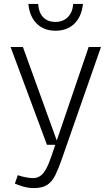

<svg xmlns="http://www.w3.org/2000/svg" viewBox="-20 -740 566 981"><path d="M71 155Q90 162 112.5 166Q135 170 148 170Q169 170 185 159.5Q201 149 215 124Q229 99 243 57L433 -500H496L294 78Q278 124 262 156Q246 188 221.5 204.5Q197 221 153 221Q137 221 122 218.5Q107 216 91 211Q75 206 56 198ZM34 -500H97L278 0H220ZM175 -720Q178 -675 201 -651.5Q224 -628 263 -628Q302 -628 326.5 -652.5Q351 -677 354 -720H404Q397 -655 360 -619Q323 -583 264 -583Q204 -583 167.5 -619.5Q131 -656 125 -720Z"/></svg>

Font: Moderustic Light
Style: Regular
Weight: 300
Designer: Tural Alisoy
Foundry: TAFT Foundry
Version: Version 2.120